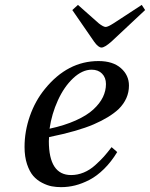

<svg xmlns="http://www.w3.org/2000/svg" viewBox="-20 -751 612 783"><path d="M274.9 -710 297.9 -731 382.8 -655.8Q401.4 -641.1 411.1 -641.1Q419.9 -641.1 442.9 -655.8L558.1 -731L571.8 -710L434.1 -581.1Q406.7 -557.1 394 -557.1Q380.9 -557.1 363.8 -581.1ZM80.1 -151.9Q80.1 -215.3 101.8 -277.6Q123.5 -339.8 163.1 -388.2Q255.4 -502 381.8 -502Q440.4 -502 473.1 -473.1Q505.9 -444.3 505.9 -401.9Q505.9 -348.1 463.9 -306.2Q427.2 -272 362.1 -243.9Q296.9 -215.8 180.2 -191.9Q179.2 -185.1 179.2 -175.8Q179.2 -37.1 270 -37.1Q296.4 -37.1 321.3 -47.4Q346.2 -57.6 368.2 -77.4Q390.1 -97.2 403.6 -112.3Q417 -127.4 435.1 -150.9L458 -130.9Q433.6 -90.8 404.3 -62Q375 -33.2 345 -17.6Q314.9 -2 286.6 5.1Q258.3 12.2 229 12.2Q209.5 12.2 191.2 8.8Q172.9 5.4 151.9 -5.4Q130.9 -16.1 115.7 -33.4Q100.6 -50.8 90.3 -81.3Q80.1 -111.8 80.1 -151.9ZM182.1 -226.1Q243.2 -239.3 288.8 -259.8Q334.5 -280.3 360.8 -304.7Q387.2 -329.1 399.7 -355Q412.1 -380.9 412.1 -408.2Q412.1 -434.6 396.2 -450.7Q380.4 -466.8 354 -466.8Q315.4 -466.8 278.3 -431.9Q241.2 -397 216.1 -341.8Q190.9 -286.6 182.1 -226.1Z"/></svg>

Font: Linguistics Pro
Style: Italic
Weight: 400
Italic angle: -12°
Designer: Stefan Peev, Context Ltd
Foundry: Stefan Peev, Context Ltd
Version: Version 001.000